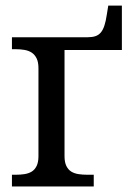

<svg xmlns="http://www.w3.org/2000/svg" viewBox="-20 -670 485 690"><path d="M211.9 -490.2V-108.9Q211.9 -86.9 218.5 -73.5Q225.1 -60.1 236.3 -53.2Q247.6 -46.4 262.5 -44.2Q277.3 -42 293.9 -42H316.9V0H22.9V-42H36.1Q52.7 -42 67.6 -44.2Q82.5 -46.4 93.8 -53.2Q105 -60.1 111.6 -73.5Q118.2 -86.9 118.2 -108.9V-424.8Q118.2 -446.8 111.6 -460.2Q105 -473.6 93.8 -481Q82.5 -488.3 67.6 -490.7Q52.7 -493.2 36.1 -493.2H22.9V-536.1H293.9Q311 -536.1 322.8 -540Q334.5 -543.9 342.3 -553.2Q350.1 -562.5 355.2 -578.1Q360.4 -593.8 363.8 -617.2L369.1 -649.9H418V-490.2Z"/></svg>

Font: Droid-TTFautohint Serif
Style: Regular
Weight: 400
Foundry: Ascender Corporation
Version: Version 1.00; ttfautohint (v1.00rc1.4-1a1c-dirty) -l 8 -r 50